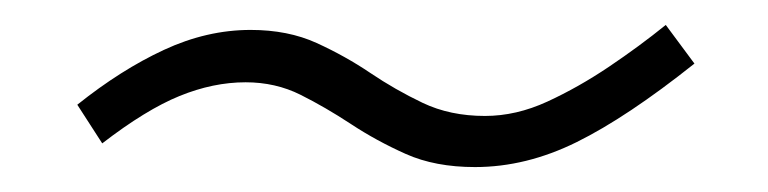

<svg xmlns="http://www.w3.org/2000/svg" viewBox="-20 -429 616 154"><path d="M361 -295Q329 -295 305.5 -305.5Q282 -316 261.5 -329.5Q241 -343 221 -353Q201 -363 177 -363Q151 -363 124 -352Q97 -341 62 -314L42 -345Q77 -373 111.5 -389Q146 -405 181 -405Q211 -405 234 -394.5Q257 -384 277 -370.5Q297 -357 319 -346.5Q341 -336 369 -336Q394 -336 419 -347.5Q444 -359 468.5 -375.5Q493 -392 514 -409L537 -378Q483 -335 442.5 -315Q402 -295 361 -295Z"/></svg>

Font: MuseoModerno Thin ExtraLight
Style: Italic
Weight: 250
Italic angle: -9°
Version: Version 1.003